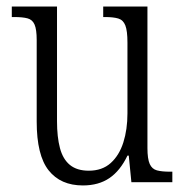

<svg xmlns="http://www.w3.org/2000/svg" viewBox="-20 -556 566 586"><path d="M233 10Q165 10 128.5 -36Q92 -82 92 -185V-434Q92 -466 85.5 -481Q79 -496 64 -500Q49 -504 23 -504H16V-536H154V-186Q154 -138 163 -104Q172 -70 193.5 -52.5Q215 -35 251 -35Q292 -35 318 -58.5Q344 -82 356.5 -121.5Q369 -161 369 -210V-426Q369 -462 362.5 -478.5Q356 -495 341 -499.5Q326 -504 300 -504H295V-536H430V-104Q430 -71 437 -55.5Q444 -40 459 -36Q474 -32 499 -32H506V0H381L373 -81H369Q347 -35 314 -12.5Q281 10 233 10Z"/></svg>

Font: Noto Serif Khmer Condensed Light
Style: Regular
Weight: 300
Width: 3
Designer: Danh Hong and the Monotype Design Team
Foundry: Monotype Imaging Inc.
Version: Version 2.004